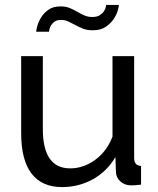

<svg xmlns="http://www.w3.org/2000/svg" viewBox="-20 -750 641 780"><path d="M232 10Q150 10 108 -45Q66 -100 66 -209V-522H154V-226Q154 -66 265 -66Q319 -66 366.5 -100.5Q414 -135 437 -195V-522H525V-108Q525 -77 553 -76V0Q538 2 529.5 2.5Q521 3 513 3Q487 3 469.5 -12.5Q452 -28 451 -51L449 -112Q414 -53 357 -21.5Q300 10 232 10ZM357 -627Q334 -627 317.5 -633.5Q301 -640 286.5 -648Q272 -656 258 -662.5Q244 -669 228 -669Q211 -669 201.5 -662Q192 -655 187 -646.5Q182 -638 180.5 -630Q179 -622 179 -621H127Q127 -627 131.5 -644Q136 -661 147 -679Q158 -697 177 -710.5Q196 -724 226 -724Q247 -724 263 -717.5Q279 -711 293.5 -702.5Q308 -694 322.5 -687.5Q337 -681 355 -681Q374 -681 385 -688Q396 -695 402 -704Q408 -713 409.5 -720.5Q411 -728 411 -730H463Q463 -724 458.5 -707.5Q454 -691 442 -673Q430 -655 409.5 -641Q389 -627 357 -627Z"/></svg>

Font: IngvarSans
Style: Regular
Weight: 500
Version: Version 3.000